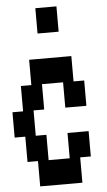

<svg xmlns="http://www.w3.org/2000/svg" viewBox="-66 -1071 633 1133"><g transform="rotate(-5 250.0 -505.0)"><path d="M188 -880V-1030H313V-880ZM125 20V-130H63V-280H0V-430H63V-580H125V-730H375V-580H438V-430H313V-580H188V-430H125V-280H188V-130H313V-280H438V-130H375V20Z"/></g></svg>

Font: 2P VHS
Style: Regular
Weight: 400
Designer: CodeMan38
Foundry: CodeMan38
Version: Version 3.000